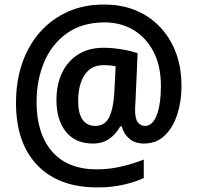

<svg xmlns="http://www.w3.org/2000/svg" viewBox="-20 -786 863 840"><path d="M774 -410Q774 -342 755.5 -285Q737 -228 700.5 -193Q664 -158 610 -158Q571 -158 546 -179Q521 -200 513 -233H506Q488 -200 458.5 -179Q429 -158 386 -158Q310 -158 268.5 -209.5Q227 -261 227 -348Q227 -417 252 -468.5Q277 -520 323 -548.5Q369 -577 432 -577Q471 -577 513 -570Q555 -563 582 -553L573 -347Q572 -333 571.5 -322Q571 -311 571 -306Q571 -265 583.5 -250Q596 -235 614 -235Q648 -235 666 -283Q684 -331 684 -411Q684 -497 652 -559Q620 -621 564.5 -654.5Q509 -688 438 -688Q340 -688 273.5 -641Q207 -594 173.5 -515Q140 -436 140 -340Q140 -202 207.5 -123.5Q275 -45 405 -45Q457 -45 511 -57.5Q565 -70 609 -88V-7Q567 12 516 23Q465 34 406 34Q237 34 143.5 -63Q50 -160 50 -336Q50 -430 77 -509Q104 -588 155 -645.5Q206 -703 277.5 -735Q349 -767 438 -766Q537 -766 612.5 -721.5Q688 -677 731 -597Q774 -517 774 -410ZM322 -346Q322 -288 342 -261.5Q362 -235 396 -235Q439 -235 457.5 -273Q476 -311 480 -379L486 -496Q464 -501 434 -501Q394 -501 369.5 -480Q345 -459 333.5 -424Q322 -389 322 -346Z"/></svg>

Font: Noto Sans Tamil UI SemiCondensed SemiBold
Style: Regular
Weight: 600
Width: 4
Designer: Jelle Bosma - Monotype Design Team
Foundry: Monotype Imaging Inc.
Version: Version 2.004; ttfautohint (v1.8.4.7-5d5b)